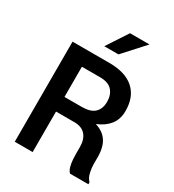

<svg xmlns="http://www.w3.org/2000/svg" viewBox="-218 -1057 1073 1181"><g transform="rotate(30 318.5 -466.5)"><path d="M73.2 0ZM562.5 -120.1Q562.5 -97.7 569.6 -65.2Q576.7 -32.7 596.2 -13.7V0H465.8Q452.1 -13.2 445.8 -37.1Q439.5 -61 438 -85.2Q436.5 -109.4 436.5 -121.1V-172.4Q436.5 -226.6 409.7 -257.1Q382.8 -287.6 331.1 -287.6H200.2V0H73.2V-710.9H335Q449.2 -710.9 509 -657.5Q568.8 -604 568.8 -504.4Q568.8 -444.8 537.6 -405.5Q506.3 -366.2 450.7 -343.8Q492.7 -330.6 517.3 -306.2Q542 -281.7 552.2 -248Q562.5 -214.4 562.5 -173.3ZM322.8 -391.6Q385.3 -391.6 413.8 -419.2Q442.4 -446.8 442.4 -496.1Q442.4 -545.4 415.5 -575.7Q388.7 -606 329.1 -606H200.2V-391.6ZM353.5 -932.6H491.7L356.9 -784.2H256.3Z"/></g></svg>

Font: Robert Sans
Style: Bold
Weight: 700
Designer: Christian Robertson (extended by Adam Twardoch)
Foundry: Google
Version: Version 12.135;April 2, 2019;FontCreator 11.5.0.2425 64-bit;